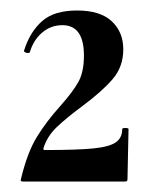

<svg xmlns="http://www.w3.org/2000/svg" viewBox="-20 -750 293 366"><path d="M95 -548Q119 -575 129.5 -594Q140 -613 140 -644Q140 -702 99 -702Q77 -702 60.5 -688Q44 -674 37 -651Q37 -649 33 -649Q30 -649 27.5 -650.5Q25 -652 26 -654Q37 -689 60 -709.5Q83 -730 127 -730Q171 -730 193 -709.5Q215 -689 215 -656Q215 -623 195 -599.5Q175 -576 136 -547Q105 -524 87.5 -507Q70 -490 63 -468Q62 -464 65 -464Q127 -464 157.5 -467Q188 -470 200.5 -478.5Q213 -487 213 -504Q213 -506 219 -506Q225 -506 225 -504L223 -408Q223 -404 219 -404H23Q18 -404 20 -409Q32 -459 50 -488.5Q68 -518 95 -548Z"/></svg>

Font: Cormorant Unicase
Style: Bold
Weight: 700
Designer: Christian Thalmann (Catharsis Fonts)
Foundry: Catharsis Fonts
Version: Version 4.000